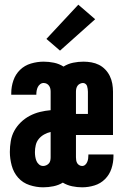

<svg xmlns="http://www.w3.org/2000/svg" viewBox="-20 -791 540 819"><path d="M164 8Q135 8 106 -1.5Q77 -11 57.5 -33Q38 -55 30 -84.5Q22 -114 22 -143Q22 -166 26 -189.5Q30 -213 41 -233Q52 -253 69 -269.5Q86 -286 107 -297Q128 -308 150.5 -313.5Q173 -319 196 -321V-400Q196 -407 194.5 -413.5Q193 -420 189 -425.5Q185 -431 179 -434Q173 -437 166 -437Q158 -437 151.5 -432Q145 -427 141.5 -420Q138 -413 136.5 -405Q135 -397 135 -389Q135 -389 135 -388Q135 -387 135 -387H28Q28 -388 28 -390Q28 -392 28 -394Q28 -421 37 -447.5Q46 -474 65.5 -493Q85 -512 112 -520Q139 -528 166 -528Q188 -528 210 -523.5Q232 -519 251 -507Q270 -519 292 -523.5Q314 -528 336 -528Q353 -528 370 -525Q387 -522 402 -514.5Q417 -507 429 -494.5Q441 -482 448.5 -466.5Q456 -451 459 -434Q462 -417 462 -400V-215H304V-120Q304 -114 305 -107.5Q306 -101 309 -95.5Q312 -90 318 -86.5Q324 -83 330 -83Q338 -83 343.5 -88Q349 -93 352 -100Q355 -107 356 -114.5Q357 -122 357 -129Q357 -130 357 -130.5Q357 -131 357 -132H464Q464 -130 464 -128.5Q464 -127 464 -125Q464 -98 455.5 -72Q447 -46 428 -27Q409 -8 383 0Q357 8 330 8Q309 8 287.5 3.5Q266 -1 248 -12Q230 -1 208 3.5Q186 8 164 8ZM355 -305V-400Q355 -406 354 -412Q353 -418 351.5 -423.5Q350 -429 345 -433Q340 -437 334 -437Q328 -437 321.5 -434Q315 -431 311 -425.5Q307 -420 305.5 -413.5Q304 -407 304 -400V-305ZM164 -83Q171 -83 177.5 -86Q184 -89 188.5 -94Q193 -99 194.5 -106Q196 -113 196 -120V-228Q182 -225 168.5 -217.5Q155 -210 145.5 -198.5Q136 -187 132.5 -172Q129 -157 129 -142Q129 -132 130.5 -122.5Q132 -113 135.5 -104.5Q139 -96 146.5 -89.5Q154 -83 164 -83ZM236 -575 178 -625 314 -771 386 -709Z"/></svg>

Font: Iosevka SS04 Extrabold
Style: Regular
Weight: 800
Monospace: yes
Designer: Belleve Invis
Foundry: Belleve Invis
Version: Version 19.0.0; ttfautohint (v1.8.4)